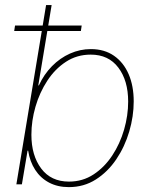

<svg xmlns="http://www.w3.org/2000/svg" viewBox="-20 -748 616 779"><path d="M259.3 11.2Q213.9 11.2 179.2 -7.1Q144.5 -25.4 122.8 -58.8Q101.1 -92.3 94.2 -136.7H91.8L68.8 0H46.4L167 -727.5H189.5L135.3 -401.4H137.7Q158.2 -446.3 190.9 -479.5Q223.6 -512.7 264.2 -530.8Q304.7 -548.8 348.6 -548.8Q403.8 -548.8 442.6 -521.7Q481.4 -494.6 502 -447Q522.5 -399.4 522.5 -336.4Q522.5 -275.9 504.4 -214.4Q486.3 -152.8 451.9 -101.8Q417.5 -50.8 368.9 -19.8Q320.3 11.2 259.3 11.2ZM259.8 -11.2Q315.4 -11.2 359.6 -40.3Q403.8 -69.3 435.3 -116.9Q466.8 -164.6 483.4 -221.9Q500 -279.3 500 -335.9Q500 -420.9 460.2 -473.6Q420.4 -526.4 348.1 -526.4Q292 -526.4 247.6 -497.3Q203.1 -468.3 171.9 -420.4Q140.6 -372.6 124 -315.2Q107.4 -257.8 107.4 -201.2Q107.4 -117.2 147.2 -64.2Q187 -11.2 259.8 -11.2ZM37.6 -622.1 41 -644.5H311.5L308.1 -622.1Z"/></svg>

Font: Inter 17pt Thin
Style: Italic
Weight: 250
Italic angle: -9.3988°
Version: Version 4.001;git-66647c0bb